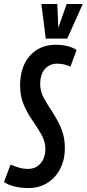

<svg xmlns="http://www.w3.org/2000/svg" viewBox="-47 -935 436 965"><path d="M338 -684 307 -600Q290 -608 273.5 -611.5Q257 -615 240 -615Q203 -615 179 -588.5Q155 -562 155 -511Q155 -475 174 -441Q193 -407 217.5 -370Q242 -333 260.5 -289.5Q279 -246 279 -191Q279 -132 255.5 -86.5Q232 -41 191 -15.5Q150 10 97 10Q18 10 -27 -20L6 -108Q32 -97 51.5 -91.5Q71 -86 93 -86Q134 -86 157.5 -114.5Q181 -143 181 -186Q181 -223 162 -257Q143 -291 117.5 -327.5Q92 -364 73 -407Q54 -450 54 -505Q54 -600 103.5 -655Q153 -710 233 -710Q266 -710 293 -703Q320 -696 338 -684ZM369 -915 291 -741H183L161 -915H241L246 -795L288 -915Z"/></svg>

Font: Georama ExtraCondensed SemiBold
Style: Italic
Weight: 600
Width: 2
Italic angle: -9°
Designer: Jean-Baptiste Levee
Foundry: Production Type
Version: Version 1.000